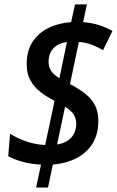

<svg xmlns="http://www.w3.org/2000/svg" viewBox="-20 -779 522 857"><path d="M141.1 58.1 163.1 -44.4Q118.2 -46.4 81.1 -56.6Q43.9 -66.9 16.6 -82L24.9 -182.1Q55.2 -162.6 96.2 -148.2Q137.2 -133.8 181.6 -131.8L223.6 -328.6Q189.9 -346.2 161.6 -367.7Q133.3 -389.2 116.2 -419.2Q99.1 -449.2 99.1 -491.7Q99.1 -551.8 125.2 -592Q151.4 -632.3 196.3 -654.3Q241.2 -676.3 297.4 -680.2L314.9 -759.3H367.7L351.1 -680.2Q392.1 -676.8 423.3 -666.5Q454.6 -656.2 481.9 -640.6L439.9 -555.2Q416 -569.3 388.9 -579.6Q361.8 -589.8 332 -591.8L292.5 -403.8Q328.6 -384.8 357.2 -363.3Q385.7 -341.8 402.3 -312.3Q418.9 -282.7 418.9 -239.3Q418.9 -181.2 393.8 -139.6Q368.7 -98.1 323 -74Q277.3 -49.8 215.8 -44.4L194.3 58.1ZM234.9 -134.3Q261.2 -138.2 280.3 -150.1Q299.3 -162.1 309.8 -181.4Q320.3 -200.7 320.3 -225.6Q320.3 -242.7 314.9 -255.9Q309.6 -269 298.6 -280.5Q287.6 -292 270.5 -302.7ZM245.1 -429.7 278.8 -591.3Q253.4 -588.4 235.1 -577.1Q216.8 -565.9 206.8 -547.1Q196.8 -528.3 196.8 -502Q196.8 -487.3 201.9 -474.6Q207 -461.9 217.8 -450.9Q228.5 -439.9 245.1 -429.7Z"/></svg>

Font: Open Sans SemiCondensed SemiBold
Style: Italic
Weight: 600
Width: 4
Italic angle: -12°
Designer: Monotype Design Team
Foundry: Monotype Imaging Inc.
Version: Version 3.000